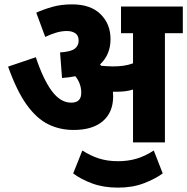

<svg xmlns="http://www.w3.org/2000/svg" viewBox="-20 -652 857 879"><path d="M498 -211Q498 -138 451 -97.5Q404 -57 317 -57Q254 -57 201 -83Q148 -109 102.5 -172Q57 -235 17 -347L144 -390Q178 -288 217.5 -235Q257 -182 306 -182Q352 -182 352 -227Q352 -269 325 -303Q296 -297 264 -295L255 -412Q303 -415 321.5 -428.5Q340 -442 340 -466Q340 -489 325 -499.5Q310 -510 286 -510Q262 -510 237 -502.5Q212 -495 187 -483L146 -594Q179 -609 219.5 -620.5Q260 -632 310 -632Q395 -632 440.5 -587Q486 -542 486 -473Q486 -402 438 -357Q440 -354 443 -351Q455 -350 468 -349Q481 -348 497 -348Q522 -348 544.5 -351Q567 -354 589 -362V-500H534V-622H817V-500H735V0H589V-242Q570 -236 551 -234Q532 -232 512 -232Q505 -232 497 -232Q498 -221 498 -211ZM520 207Q454 207 402.5 188Q351 169 315 142L357 37Q394 61 433 73.5Q472 86 520 86Q566 86 605 74.5Q644 63 684 37L725 142Q689 168 637.5 187.5Q586 207 520 207Z"/></svg>

Font: Noto Sans SemiCondensed ExtraBold
Style: Regular
Weight: 800
Width: 4
Designer: Monotype Design Team
Foundry: Monotype Imaging Inc.
Version: Version 2.013; ttfautohint (v1.8.4.7-5d5b)